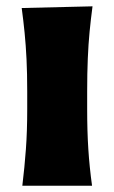

<svg xmlns="http://www.w3.org/2000/svg" viewBox="-20 -593 364 613"><path d="M51.3 0Q58.6 -60.1 62.7 -116.9Q66.9 -173.8 66.9 -244.6V-300.8Q66.9 -358.9 64.7 -403.8Q62.5 -448.7 58.6 -488Q54.7 -527.3 49.3 -567.4L275.4 -572.8Q270 -532.2 266.1 -492.2Q262.2 -452.1 260.3 -406Q258.3 -359.9 258.3 -300.8V-244.6Q258.3 -173.8 262 -116.9Q265.6 -60.1 273.9 0Z"/></svg>

Font: Pinar DS4 ExtraBold
Style: Regular
Weight: 800
Designer: Amin Abedi
Version: Version 3.000